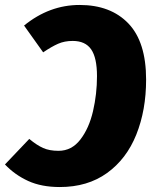

<svg xmlns="http://www.w3.org/2000/svg" viewBox="-45 -736 614 774"><path d="M-25 -73 73 -176Q103 -151 128.5 -139.5Q154 -128 191 -128Q244 -128 279 -173.5Q314 -219 330 -288Q346 -357 346 -429Q346 -503 322.5 -537Q299 -571 248 -571Q215 -571 189 -559.5Q163 -548 129 -525L52 -633Q154 -716 276 -716Q401 -716 472.5 -641.5Q544 -567 544 -415Q544 -292 504.5 -193.5Q465 -95 386.5 -38.5Q308 18 196 18Q122 18 68.5 -6.5Q15 -31 -25 -73Z"/></svg>

Font: Fira Sans Condensed Black
Style: Italic
Weight: 900
Width: 3
Italic angle: -8°
Designer: Carrois Corporate & Edenspiekermann AG
Foundry: Carrois Corporate GbR & Edenspiekermann AG
Version: Version 4.203